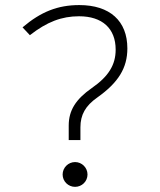

<svg xmlns="http://www.w3.org/2000/svg" viewBox="-20 -723 626 753"><path d="M249.5 -173.8H295.4V-223.6C295.4 -272.5 314.9 -308.1 361.8 -340.8C444.3 -399.4 479.5 -456.5 479.5 -533.2C479.5 -641.1 410.6 -703.1 291 -703.1C207 -703.1 140.6 -677.2 68.4 -615.7L97.2 -585C164.1 -637.2 221.7 -659.2 290 -659.2C381.3 -659.2 433.6 -611.3 433.6 -528.3C433.6 -468.8 405.8 -423.3 340.3 -377.9C276.9 -333.5 249.5 -290 249.5 -230.5ZM274.4 9.8C301.3 9.8 323.2 -11.7 323.2 -38.6C323.2 -65.4 301.3 -87.4 274.4 -87.4C247.6 -87.4 225.6 -65.4 225.6 -38.6C225.6 -11.7 247.6 9.8 274.4 9.8Z"/></svg>

Font: Cascadia Code PL ExtraLight
Style: Regular
Weight: 200
Monospace: yes
Designer: Aaron Bell
Foundry: Saja Typeworks
Version: Version 2404.023